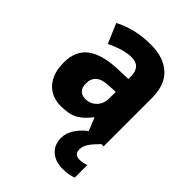

<svg xmlns="http://www.w3.org/2000/svg" viewBox="-228 -670 1020 1020"><g transform="rotate(45 281.5 -160.5)"><path d="M295 -560Q392 -560 446 -510.5Q500 -461 500 -363V0H387L358 -73H354Q322 -30 286 -10Q250 10 189 10Q117 10 76 -37Q35 -84 35 -165Q35 -253 91 -295.5Q147 -338 256 -343L340 -346V-363Q340 -440 271 -440Q239 -440 204 -429.5Q169 -419 131 -400L84 -511Q127 -534 180.5 -547Q234 -560 295 -560ZM296 -248Q242 -246 219.5 -226Q197 -206 197 -171Q197 -138 212.5 -123.5Q228 -109 254 -109Q290 -109 315.5 -134.5Q341 -160 341 -204V-250ZM420 102Q420 141 460 141Q473 141 486.5 138Q500 135 509 131V226Q495 231 476.5 235Q458 239 433 239Q375 239 341.5 209Q308 179 308 128Q308 91 333 53.5Q358 16 411 -19L483 0Q450 33 435 56Q420 79 420 102Z"/></g></svg>

Font: Noto Sans Ethiopic SemiCondensed ExtraBold
Style: Regular
Weight: 800
Width: 4
Designer: Monotype Design Team
Foundry: Monotype Imaging Inc.
Version: Version 2.102; ttfautohint (v1.8.4.7-5d5b)